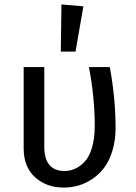

<svg xmlns="http://www.w3.org/2000/svg" viewBox="-20 -827 607 859"><path d="M254.9 -807.1 353 -798.8 317.9 -596.2H252ZM471.2 -526.9Q497.1 -387.2 497.1 -254.9Q497.1 -200.2 483.6 -154.8Q470.2 -109.4 447.8 -78.9Q425.3 -48.3 395 -27.6Q364.7 -6.8 332.3 2.7Q299.8 12.2 265.1 12.2Q188 12.2 137 -33.9Q85.9 -80.1 85.9 -163.1V-526.9H178.2V-170.9Q178.2 -62 269 -62Q293 -62 315.2 -71.8Q337.4 -81.5 358.2 -103Q378.9 -124.5 391.4 -165.8Q403.8 -207 403.8 -263.2Q403.8 -392.1 377.9 -526.9Z"/></svg>

Font: FiraGO
Style: Regular
Weight: 400
Designer: bBox Type
Foundry: bBox Type GmbH
Version: Version 1.001;PS 001.001;hotconv 1.0.88;makeotf.lib2.5.64775